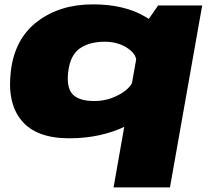

<svg xmlns="http://www.w3.org/2000/svg" viewBox="-20 -614 956 858"><path d="M487.5 223.5H739.5L883.5 -589.5H686.5L612 -482ZM289.5 4Q432 4 544.5 -51.5Q657 -107 667 -156L576.5 -262Q569.5 -223.5 516 -193Q462.5 -162.5 401.5 -162.5Q334 -162.5 305 -192.2Q276 -222 285 -295Q294.5 -369 337.5 -398.2Q380.5 -427.5 448 -427.5Q509 -427.5 552 -397.5Q595 -367.5 589 -329L715 -434Q724 -483 630.2 -538.8Q536.5 -594.5 395 -594.5Q248 -594.5 147 -518Q46 -441.5 28.5 -296.5Q11 -153.5 76.8 -74.8Q142.5 4 289.5 4Z"/></svg>

Font: Anybody Expanded Black
Style: Italic
Weight: 900
Width: 7
Italic angle: -10°
Version: Version 1.113;gftools[0.9.25]